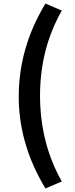

<svg xmlns="http://www.w3.org/2000/svg" viewBox="-20 -853 418 1075"><path d="M234.4 202.1Q90.8 -35.2 85 -292Q85 -304.7 85 -316.4Q85.9 -587.9 234.4 -833L326.2 -793.9Q204.1 -580.1 204.1 -316.4Q205.1 -49.8 326.2 163.1Z"/></svg>

Font: Taipei Sans TC Beta
Style: Bold
Weight: 700
Designer: JT Foundry
Foundry: JT Foundry
Version: Version 1.000